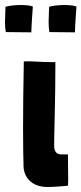

<svg xmlns="http://www.w3.org/2000/svg" viewBox="-56 -741 325 766"><path d="M69 -612V-614C69 -632 75 -713 75 -715C66 -719 47 -721 27 -721C4 -721 -21 -718 -34 -714C-34 -704 -36 -678 -36 -653C-36 -638 -35 -623 -33 -613H-30L67 -612ZM243 -612V-614C243 -632 249 -713 249 -715C240 -719 221 -721 201 -721C178 -721 153 -718 140 -714C140 -704 138 -678 138 -653C138 -638 139 -623 141 -613H144L241 -612ZM38 -76C40 -32 72 5 133 5C165 5 201 1 215 0C216 -9 216 -20 216 -33C216 -58 215 -91 215 -125H188C171 -125 160 -135 160 -160C160 -223 165 -329 165 -490V-493C96 -493 70 -498 39 -496V-495C37 -397 36 -303 36 -227C36 -161 37 -108 38 -76Z"/></svg>

Font: HEYCLAY
Style: Regular
Weight: 400
Designer: Marcelo Magalhaes
Foundry: Marcelo Magalhães
Version: Version 1.300;hotconv 1.0.109;makeotfexe 2.5.65596